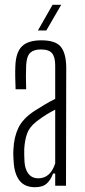

<svg xmlns="http://www.w3.org/2000/svg" viewBox="-20 -774 353 800"><path d="M126 6Q83 6 61.5 -21.5Q40 -49 37 -99Q36 -113 35.5 -126Q35 -139 36 -152Q38 -202 56.5 -241Q75 -280 124 -312Q144 -325 166 -338Q188 -351 210 -362V-501Q210 -536 197 -552Q184 -568 150 -568Q121 -568 106 -554Q91 -540 89 -502Q88 -483 88 -454.5Q88 -426 89 -402H45Q44 -425 43.5 -451.5Q43 -478 44 -499Q46 -556 71.5 -581Q97 -606 152 -606Q211 -606 233 -579.5Q255 -553 256 -494L255 0H210V-51H201Q192 -25 175 -9.5Q158 6 126 6ZM139 -31Q190 -31 210 -93V-317Q194 -309 175.5 -298Q157 -287 131 -267Q102 -244 92.5 -216.5Q83 -189 81 -152Q81 -143 81 -129Q81 -115 82 -101Q84 -68 99 -49.5Q114 -31 139 -31ZM138 -647 199 -754H235L173 -647Z"/></svg>

Font: Big Shoulders Display Light
Style: Regular
Weight: 300
Designer: Patric King
Foundry: XO Type Co
Version: Version 1.000; ttfautohint (v1.8.2)